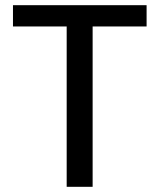

<svg xmlns="http://www.w3.org/2000/svg" viewBox="-20 -720 615 740"><path d="M237 0V-618H30V-700H545V-618H337V0Z"/></svg>

Font: DM Sans 11pt Medium
Style: Regular
Weight: 500
Version: Version 4.004;gftools[0.9.30]